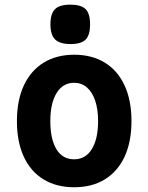

<svg xmlns="http://www.w3.org/2000/svg" viewBox="-20 -796 640 828"><path d="M53 -273.5Q53 -363.5 83 -427.8Q113 -492 168.5 -526Q224 -560 300 -560Q376 -560 431.5 -526.2Q487 -492.5 517 -428Q547 -363.5 547 -273.5Q547 -185.5 517.8 -121.5Q488.5 -57.5 433 -23Q377.5 11.5 300 11.5Q222.5 11.5 166.8 -23Q111 -57.5 82 -121.5Q53 -185.5 53 -273.5ZM403 -273.5Q403 -324.5 390.5 -361.8Q378 -399 354.8 -419Q331.5 -439 299.5 -439Q251.5 -439 224.2 -395Q197 -351 197 -273.5Q197 -196.5 223.2 -152.8Q249.5 -109 299.5 -109Q349 -109 376 -153Q403 -197 403 -273.5ZM197.5 -691Q197.5 -737 217.2 -756.5Q237 -776 283 -776Q329.5 -776 349 -756.8Q368.5 -737.5 368.5 -691Q368.5 -645 349.5 -625.5Q330.5 -606 284.5 -606Q238 -606 217.8 -625.8Q197.5 -645.5 197.5 -691Z"/></svg>

Font: JuliaMono ExtraBold
Style: Regular
Weight: 800
Monospace: yes
Designer: cormullion
Foundry: corm
Version: Version 0.055; ttfautohint (v1.8.4)